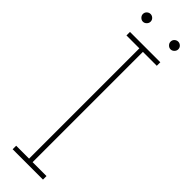

<svg xmlns="http://www.w3.org/2000/svg" viewBox="-280 -813 810 810"><g transform="rotate(45 125.5 -407.5)"><path d="M216 0V-21H133V-679H216V-700H35V-679H112V-21H35V0ZM231 -792Q231 -802 224 -808.5Q217 -815 208 -815Q199 -815 192 -808.5Q185 -802 185 -792Q185 -783 192 -776Q199 -769 208 -769Q217 -769 224 -776Q231 -783 231 -792ZM66 -792Q66 -802 59 -808.5Q52 -815 43 -815Q34 -815 27 -808.5Q20 -802 20 -792Q20 -783 27 -776Q34 -769 43 -769Q52 -769 59 -776Q66 -783 66 -792Z"/></g></svg>

Font: Josefin Slab Thin ExtraLight
Style: Regular
Weight: 250
Version: Version 2.000